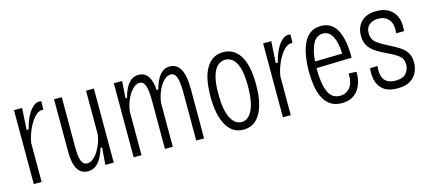

<svg xmlns="http://www.w3.org/2000/svg" viewBox="-47 -925 2952 1322"><g transform="rotate(-15 1428.5 -264.0)"><path d="M71 0V-527H129L120 -373H135Q144 -414 161.5 -452Q179 -490 203 -514.5Q227 -539 252 -539Q257 -539 261 -539Q265 -539 269 -538L267 -477Q264 -478 261.5 -478Q259 -478 257 -478Q230 -478 203 -448Q176 -418 155.5 -372Q135 -326 127 -278V0Z M456 12Q357 12 357 -155V-528H412V-172Q412 -103 424.5 -72.5Q437 -42 465 -42Q486 -42 506.5 -58.5Q527 -75 543.5 -101.5Q560 -128 571 -158.5Q582 -189 585 -218V-528H641V0H581L591 -122H579Q541 12 456 12Z M783 0V-528H842L834 -407H845Q879 -540 961 -540Q1006 -540 1030 -503Q1054 -466 1055 -407H1068Q1102 -540 1184 -540Q1285 -540 1285 -354V0H1229V-343Q1229 -417 1216.5 -451Q1204 -485 1176 -485Q1149 -485 1124 -458.5Q1099 -432 1082.5 -391.5Q1066 -351 1062 -310V0H1006V-342Q1006 -417 994 -451Q982 -485 954 -485Q927 -485 902 -458Q877 -431 860 -390.5Q843 -350 839 -310V0Z M1565 12Q1485 12 1443.5 -62Q1402 -136 1402 -266Q1402 -403 1445 -471.5Q1488 -540 1564 -540Q1641 -540 1684 -472Q1727 -404 1727 -265Q1727 -134 1685.5 -61Q1644 12 1565 12ZM1565 -42Q1613 -42 1641.5 -100Q1670 -158 1670 -271Q1670 -352 1656 -399Q1642 -446 1618 -466Q1594 -486 1565 -486Q1536 -486 1512 -466Q1488 -446 1473.5 -399Q1459 -352 1459 -270Q1459 -158 1487.5 -100Q1516 -42 1565 -42Z M1847 0V-527H1905L1896 -373H1911Q1920 -414 1937.5 -452Q1955 -490 1979 -514.5Q2003 -539 2028 -539Q2033 -539 2037 -539Q2041 -539 2045 -538L2043 -477Q2040 -478 2037.5 -478Q2035 -478 2033 -478Q2006 -478 1979 -448Q1952 -418 1931.5 -372Q1911 -326 1903 -278V0Z M2267 11Q2215 11 2182.5 -12.5Q2150 -36 2132 -75.5Q2114 -115 2107.5 -162Q2101 -209 2101 -257Q2101 -313 2109 -363.5Q2117 -414 2135 -454Q2153 -494 2184 -517Q2215 -540 2261 -540Q2341 -540 2376.5 -467.5Q2412 -395 2410 -274L2158 -267Q2158 -263 2158 -258Q2158 -158 2182.5 -99.5Q2207 -41 2266 -41Q2310 -41 2337.5 -74.5Q2365 -108 2362 -174L2417 -172Q2419 -145 2412.5 -113.5Q2406 -82 2389 -53.5Q2372 -25 2342 -7Q2312 11 2267 11ZM2261 -486Q2216 -486 2191 -441Q2166 -396 2160 -314L2354 -318Q2353 -394 2329.5 -440Q2306 -486 2261 -486Z M2663 12Q2598 12 2563.5 -15Q2529 -42 2518.5 -84.5Q2508 -127 2514 -171L2567 -173Q2560 -106 2584 -74.5Q2608 -43 2662 -43Q2716 -43 2738.5 -70Q2761 -97 2761 -131Q2761 -173 2733 -195Q2705 -217 2651 -242Q2613 -260 2581 -280Q2549 -300 2530 -329Q2511 -358 2511 -403Q2511 -465 2549 -502.5Q2587 -540 2657 -540Q2734 -540 2775 -492.5Q2816 -445 2806 -357H2750Q2758 -418 2732 -452Q2706 -486 2656 -486Q2617 -486 2592 -466Q2567 -446 2567 -407Q2567 -361 2599.5 -336.5Q2632 -312 2679 -289Q2718 -270 2749.5 -250Q2781 -230 2799 -202.5Q2817 -175 2817 -131Q2817 -95 2801.5 -62Q2786 -29 2752.5 -8.5Q2719 12 2663 12Z"/></g></svg>

Font: Bricolage Grotesque 12pt Condensed ExtraLight
Style: Regular
Weight: 200
Width: 3
Designer: Mathieu Triay
Foundry: Atelier Triay
Version: Version 1.001; ttfautohint (v1.8.4.7-5d5b);gftools[0.9.33.de